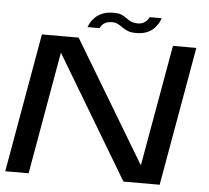

<svg xmlns="http://www.w3.org/2000/svg" viewBox="-55 -869 1012 929"><g transform="rotate(5 450.5 -405.0)"><path d="M4 0H117.5L222 -594H223L578 0H754L873 -675H759.5L655.5 -87.5H654L301.5 -675H123ZM576.5 -721.5Q608.5 -721.5 630.2 -731.2Q652 -741 665 -755.2Q678 -769.5 684.8 -782.8Q691.5 -796 693 -803.5H635Q633 -797.5 626.2 -789Q619.5 -780.5 607.8 -774.5Q596 -768.5 580.5 -768.5Q560 -768.5 547 -774.8Q534 -781 523.2 -789.2Q512.5 -797.5 498.2 -803.5Q484 -809.5 460 -809.5Q428.5 -809.5 406.5 -800.5Q384.5 -791.5 370.8 -778Q357 -764.5 349.8 -751.2Q342.5 -738 340 -729.5H398.5Q401 -735.5 407.5 -744Q414 -752.5 426.2 -758Q438.5 -763.5 455.5 -763.5Q473 -763.5 484.8 -757.2Q496.5 -751 508 -742.8Q519.5 -734.5 535 -728Q550.5 -721.5 576.5 -721.5Z"/></g></svg>

Font: Anybody Expanded
Style: Italic
Weight: 400
Width: 7
Italic angle: -10°
Version: Version 1.113;gftools[0.9.25]